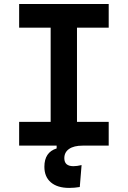

<svg xmlns="http://www.w3.org/2000/svg" viewBox="-20 -713 626 940"><path d="M318.8 207Q261.2 207 229.2 179.9Q197.3 152.8 197.3 103.5Q197.3 32.2 257.3 13.7V0H73.7V-116.2H228V-577.6H73.7V-693.4H512.2V-577.6H356.9V-116.2H512.2V0H384.3Q341.8 0 318.4 16.1Q294.9 32.2 294.9 61.5Q294.9 100.6 339.4 100.6Q356.4 100.6 379.4 95.2L370.6 202.6Q344.2 207 318.8 207Z"/></svg>

Font: CaskaydiaMono NF
Style: Bold
Weight: 700
Designer: Aaron Bell
Foundry: Saja Typeworks
Version: Version 2111.001; ttfautohint (v1.8.4);Nerd Fonts 3.1.1